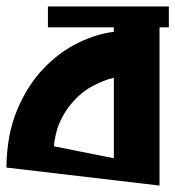

<svg xmlns="http://www.w3.org/2000/svg" viewBox="-151 -577 545 597"><path d="M-2 -557H374V-492H345V0L-131 -56Q-130 -158 -98 -234.5Q-66 -311 -16.5 -363Q33 -415 91.5 -443.5Q150 -472 203 -478V-492H-2ZM203 -85V-335Q173 -329 133.5 -307.5Q94 -286 60 -241Q34 -203 25.5 -170.5Q17 -138 17 -122Z"/></svg>

Font: Shorif Bongobondhu ANSI V1
Style: Regular
Weight: 400
Designer: Shorif Uddin Shishir, Shorif art & Design, e-mail : shorifart@gmail.com, facebook : Shorif2001
Foundry: Lipighor Font Foundry
Version: Designed by Shorif Uddin Shishir | Developed by Niladri Shek